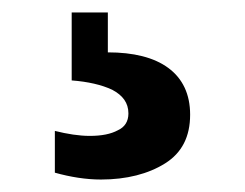

<svg xmlns="http://www.w3.org/2000/svg" viewBox="-20 -20 393 308"><path d="M68 257V190C88 195 107 198 124 198C143 198 158 195 169 189C180 184 186 175 186 162C186 145 177 133 160 124C143 116 121 111 95 109V0H153V64C194 64 227 72 250 89C273 106 285 131 285 164C285 199 272 225 245 242C218 259 183 268 142 268C118 268 93 264 68 257Z"/></svg>

Font: Oswald SemiBold
Style: Regular
Weight: 400
Version: Version